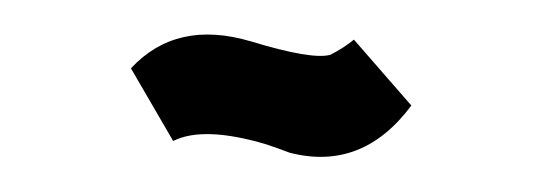

<svg xmlns="http://www.w3.org/2000/svg" viewBox="-20 -227 311 111"><path d="M55.7 -187.5Q82 -215.8 125 -203.1Q160.2 -192.4 170.9 -195.3Q178.7 -199.2 184.6 -204.1L217.8 -166Q189.5 -127.9 147.5 -138.7Q142.6 -140.6 133.8 -143.6Q97.7 -154.3 80.1 -145.5Z"/></svg>

Font: Bratas-flat
Style: flat
Weight: 400
Designer: MUHAMMAD YONI
Version: Version 001.000